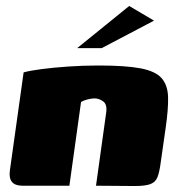

<svg xmlns="http://www.w3.org/2000/svg" viewBox="-20 -621 601 642"><path d="M55 0Q6 0 13 -51L59 -379Q81 -385 119.5 -390Q158 -395 207.5 -398.5Q257 -402 310 -402Q400 -402 450 -392.5Q500 -383 520.5 -359.5Q541 -336 542 -296Q543 -256 534 -194L517 -75Q513 -45 506.5 -28.5Q500 -12 483 -5.5Q466 1 430 1L301 0L335 -244Q339 -272 325 -282Q311 -292 296 -292Q286 -292 272.5 -288.5Q259 -285 251 -280L212 0ZM238 -460 412 -601 495 -552 320 -460Z"/></svg>

Font: Genos Thin Black
Style: Italic
Weight: 900
Italic angle: -8°
Version: Version 1.010